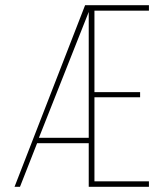

<svg xmlns="http://www.w3.org/2000/svg" viewBox="-20 -720 632 740"><path d="M344 -365H520V-345H344V-21H554V0H322V-168H123L57 0H36L308 -700H554V-679H344ZM322 -674 130 -189H322Z"/></svg>

Font: Bebas Neue Light
Style: Regular
Weight: 300
Designer: Ryoichi Tsunekawa
Foundry: Ryoichi Tsunekawa
Version: Version 1.003;PS 001.003;hotconv 1.0.70;makeotf.lib2.5.58329